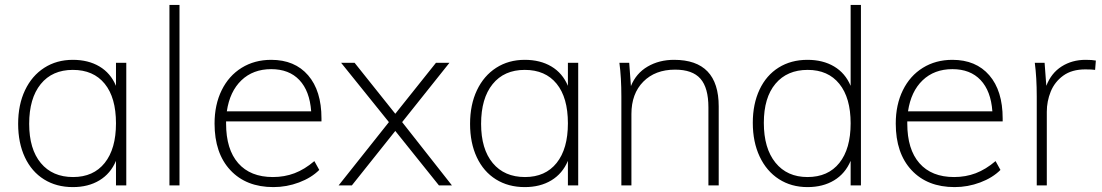

<svg xmlns="http://www.w3.org/2000/svg" viewBox="-20 -756 4496 783"><path d="M495 -500V0H453V-100Q431 -48 385.5 -20.5Q340 7 277 7Q210 7 159.5 -24.5Q109 -56 81.5 -114.5Q54 -173 54 -251Q54 -329 82 -388Q110 -447 160.5 -479.5Q211 -512 277 -512Q340 -512 385.5 -485Q431 -458 453 -406V-500ZM453 -253Q453 -358 407 -414.5Q361 -471 277 -471Q193 -471 146 -413Q99 -355 99 -251Q99 -148 146.5 -91Q194 -34 278 -34Q361 -34 407 -91.5Q453 -149 453 -253Z M671 0V-736H712V0Z M902 -261V-252Q902 -147 951.5 -90.5Q1001 -34 1093 -34Q1140 -34 1181 -49.5Q1222 -65 1262 -99L1282 -63Q1250 -31 1199.5 -12Q1149 7 1095 7Q984 7 919.5 -62Q855 -131 855 -252Q855 -329 884 -388Q913 -447 965.5 -479.5Q1018 -512 1086 -512Q1182 -512 1236.5 -449Q1291 -386 1291 -273V-261ZM905 -302H1249Q1243 -385 1201 -429.5Q1159 -474 1086 -474Q1012 -474 964.5 -428.5Q917 -383 905 -302Z M1620 -258 1823 0H1770L1592 -222L1415 0H1361L1566 -258L1371 -500H1426L1592 -292L1758 -500H1813Z M2338 -500V0H2296V-100Q2274 -48 2228.5 -20.5Q2183 7 2120 7Q2053 7 2002.5 -24.5Q1952 -56 1924.5 -114.5Q1897 -173 1897 -251Q1897 -329 1925 -388Q1953 -447 2003.5 -479.5Q2054 -512 2120 -512Q2183 -512 2228.5 -485Q2274 -458 2296 -406V-500ZM2296 -253Q2296 -358 2250 -414.5Q2204 -471 2120 -471Q2036 -471 1989 -413Q1942 -355 1942 -251Q1942 -148 1989.5 -91Q2037 -34 2121 -34Q2204 -34 2250 -91.5Q2296 -149 2296 -253Z M2911 -322V0H2869V-318Q2869 -398 2836.5 -435Q2804 -472 2733 -472Q2652 -472 2603.5 -423Q2555 -374 2555 -291V0H2514V-362Q2514 -440 2506 -500H2546L2553 -405Q2574 -457 2621 -484.5Q2668 -512 2729 -512Q2911 -512 2911 -322Z M3491 -736V0H3449V-100Q3427 -48 3381.5 -20.5Q3336 7 3273 7Q3207 7 3156.5 -25.5Q3106 -58 3078 -117.5Q3050 -177 3050 -255Q3050 -332 3077.5 -390.5Q3105 -449 3155.5 -480.5Q3206 -512 3273 -512Q3336 -512 3381.5 -485Q3427 -458 3449 -406V-736ZM3449 -253Q3449 -357 3403 -414Q3357 -471 3274 -471Q3190 -471 3142.5 -414.5Q3095 -358 3095 -255Q3095 -151 3142.5 -92.5Q3190 -34 3273 -34Q3357 -34 3403 -91.5Q3449 -149 3449 -253Z M3680 -261V-252Q3680 -147 3729.5 -90.5Q3779 -34 3871 -34Q3918 -34 3959 -49.5Q4000 -65 4040 -99L4060 -63Q4028 -31 3977.5 -12Q3927 7 3873 7Q3762 7 3697.5 -62Q3633 -131 3633 -252Q3633 -329 3662 -388Q3691 -447 3743.5 -479.5Q3796 -512 3864 -512Q3960 -512 4014.5 -449Q4069 -386 4069 -273V-261ZM3683 -302H4027Q4021 -385 3979 -429.5Q3937 -474 3864 -474Q3790 -474 3742.5 -428.5Q3695 -383 3683 -302Z M4449 -509 4446 -471Q4434 -473 4406 -473Q4351 -473 4316 -447.5Q4281 -422 4265 -382.5Q4249 -343 4249 -300V0H4208V-362Q4208 -440 4200 -500H4240L4247 -406Q4267 -458 4309.5 -485Q4352 -512 4407 -512Q4435 -512 4449 -509Z"/></svg>

Font: MuliDisplayVN ExtraLight
Style: Regular
Weight: 200
Designer: Vernon Adams
Foundry: Vernon Adams
Version: Version 2.100